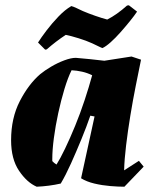

<svg xmlns="http://www.w3.org/2000/svg" viewBox="-20 -695 590 727"><path d="M119 12Q82 -4 52 -48.5Q22 -93 22 -164Q22 -248 55 -312Q88 -376 132 -414Q149 -428 173.5 -442.5Q198 -457 223.5 -466.5Q249 -476 267 -476Q294 -474 321 -471Q348 -468 375 -465L478 -481L514 -469Q505 -425 494 -370Q483 -315 473.5 -257Q464 -199 457.5 -145Q451 -91 450 -50L506 -86L524 -64L451 12Q428 12 397.5 9.5Q367 7 337.5 0Q308 -7 287 -20L338 -254L322 -257Q308 -216 288.5 -168.5Q269 -121 249 -76.5Q229 -32 210 0Q188 5 165 8Q142 11 119 12ZM194 -72Q208 -94 226.5 -132.5Q245 -171 264.5 -218.5Q284 -266 300.5 -316Q317 -366 329 -410Q311 -419 291 -423.5Q271 -428 251 -429Q237 -401 224 -358Q211 -315 200.5 -266.5Q190 -218 184 -172.5Q178 -127 178 -93V-85Q184 -78 194 -72ZM151 -507 124 -534Q136 -553 156.5 -580Q177 -607 201.5 -632.5Q226 -658 250 -672Q258 -670 269.5 -664.5Q281 -659 294 -653Q315 -644 341 -635Q367 -626 386 -621Q404 -630 423 -643.5Q442 -657 461 -674L468 -675L499 -651Q489 -636 472 -615Q455 -594 436 -572.5Q417 -551 399 -535Q381 -519 368 -513Q364 -514 353 -519.5Q342 -525 329 -531Q307 -541 278 -550Q249 -559 229 -563Q191 -538 157 -508Z"/></svg>

Font: Albura ExtraBold
Style: Italic
Weight: 758
Italic angle: -7°
Designer: Mercedes Jáuregui
Foundry: Omnibus-Type Team
Version: Version 1.000; ttfautohint (v1.8.3)